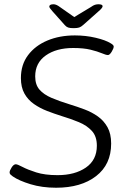

<svg xmlns="http://www.w3.org/2000/svg" viewBox="-20 -874 590 900"><path d="M243 6Q177 6 123 -10.5Q69 -27 40 -47Q33 -52 29 -56Q25 -60 25 -66Q25 -74 34.5 -89Q44 -104 54 -104Q62 -104 85.5 -91.5Q109 -79 149.5 -66Q190 -53 250 -53Q331 -53 382.5 -88.5Q434 -124 434 -191Q434 -235 410.5 -260.5Q387 -286 349.5 -301.5Q312 -317 269 -330Q234 -341 200.5 -354Q167 -367 139 -386.5Q111 -406 94.5 -435.5Q78 -465 78 -508Q78 -571 111.5 -615.5Q145 -660 202 -684Q259 -708 331 -708Q382 -708 428.5 -697Q475 -686 499 -671Q513 -663 513 -656Q513 -647 503.5 -631.5Q494 -616 486 -616Q477 -616 457 -624.5Q437 -633 404.5 -641Q372 -649 323 -649Q244 -649 194.5 -614Q145 -579 145 -516Q145 -477 165 -454Q185 -431 221 -415.5Q257 -400 306 -385Q342 -374 376.5 -361Q411 -348 439 -328Q467 -308 484 -277.5Q501 -247 501 -201Q501 -103 430.5 -48.5Q360 6 243 6ZM441 -854Q461 -854 461 -845Q461 -837 442 -821L370 -757Q360 -748 351 -745Q342 -742 325 -742Q308 -742 299.5 -745Q291 -748 284 -756L226 -821Q219 -829 215 -834.5Q211 -840 211 -843Q211 -854 231 -854Q244 -854 261 -841L328 -794L406 -841Q417 -849 425 -851.5Q433 -854 441 -854Z"/></svg>

Font: Asap Semi Expanded Semi Expanded Light
Style: Italic
Weight: 300
Width: 6
Italic angle: -6°
Designer: Pablo Cosgaya
Foundry: Omnibus-Type
Version: Version 3.001; ttfautohint (v1.8.4.7-5d5b)